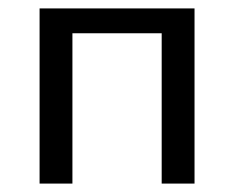

<svg xmlns="http://www.w3.org/2000/svg" viewBox="-20 -436 556 456"><path d="M364 0V-416H442V0ZM74 0V-416H152V0ZM112 -357V-416H404V-357Z"/></svg>

Font: Ysabeau Office Medium
Style: Regular
Weight: 500
Designer: Christian Thalmann (Catharsis Fonts)
Version: Version 2.001;gftools[0.9.30]; featfreeze: tnum,lnum,ss02